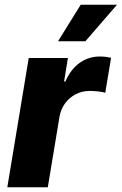

<svg xmlns="http://www.w3.org/2000/svg" viewBox="-20 -786 511 806"><path d="M10.7 0 100.6 -542.5H265.1L249 -443.8H254.4Q278.3 -497.6 315.9 -523.2Q353.5 -548.8 398.9 -548.8Q411.1 -548.8 423.6 -547.4Q436 -545.9 446.3 -543.5L421.9 -396.5Q410.6 -400.4 391.1 -402.3Q371.6 -404.3 356 -404.3Q324.7 -404.3 297.9 -390.4Q271 -376.5 252.9 -351.8Q234.9 -327.1 229.5 -294.4L180.7 0ZM223.6 -612.8 318.8 -766.1H471.2L338.4 -612.8Z"/></svg>

Font: Inter 16pt ExtraBold
Style: Italic
Weight: 800
Italic angle: -9.3988°
Version: Version 4.001;git-66647c0bb